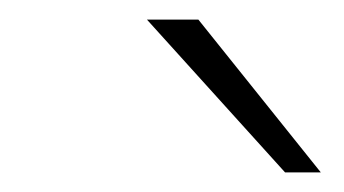

<svg xmlns="http://www.w3.org/2000/svg" viewBox="-20 -752 351 196"><path d="M271 -576 130 -732H182.5L307.5 -576Z"/></svg>

Font: Overpass Thin
Style: Italic
Weight: 250
Italic angle: -10°
Designer: Delve Withrington, Dave Bailey, Thomas Jockin
Foundry: Delve Fonts LLC
Version: Version 4.000